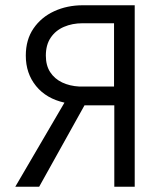

<svg xmlns="http://www.w3.org/2000/svg" viewBox="-20 -709 636 730"><path d="M492.2 1H414.6V-308.6H301.3L128.9 1H38.1L225.1 -318.8Q156.2 -334 117.2 -381.8Q78.1 -429.7 78.1 -497.6Q78.1 -558.1 107.4 -600.8Q136.7 -643.6 186 -666.3Q235.4 -689 294.9 -689H492.2ZM413.6 -379.9V-620.6H293.9Q254.9 -620.6 223.1 -606.9Q191.4 -593.3 172.9 -565.9Q154.3 -538.6 154.3 -497.6Q154.3 -460 170.9 -434.6Q187.5 -409.2 216.3 -395.5Q245.1 -381.8 282.2 -379.9Z"/></svg>

Font: Acari Sans
Style: Regular
Weight: 400
Designer: Alfredo Marco Pradil and Stefan Peev
Foundry: Hanken Design Co.
Version: Version 1.045;February 4, 2021;FontCreator 13.0.0.2655 64-bi